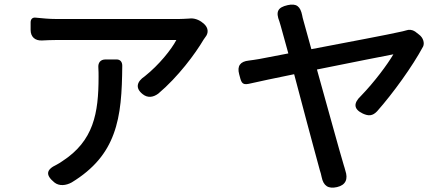

<svg xmlns="http://www.w3.org/2000/svg" viewBox="-20 -804 2000 859"><path d="M505 -719C382 -719 259 -719 232 -719C201 -719 170 -722 140 -725C126 -727 117 -719 117 -704V-673V-670C117 -639 137 -621 169 -623C190 -624 210 -625 232 -625C284 -625 706 -625 769 -625C747 -583 692 -514 628 -463C592 -439 584 -410 618 -383C640 -365 665 -368 688 -385C777 -460 854 -564 891 -627C893 -630 895 -633 898 -637C914 -656 912 -678 895 -695L888 -701C871 -716 847 -724 827 -721C810 -720 792 -719 780 -719C752 -719 628 -719 505 -719ZM488 -204C521 -292 526 -394 527 -510C527 -528 517 -538 502 -538H471H452C430 -538 418 -524 420 -501C421 -487 421 -474 421 -460C421 -297 399 -174 259 -83C251 -77 242 -72 233 -67C186 -45 183 -21 223 12C245 30 276 26 301 12C401 -49 457 -120 488 -204Z M1382 -149 1411 -42C1414 -33 1417 -23 1419 -12C1427 28 1449 42 1488 33C1527 24 1538 -3 1525 -41C1523 -50 1520 -58 1518 -65C1500 -124 1446 -322 1398 -493C1554 -524 1710 -556 1740 -561C1713 -515 1655 -437 1595 -375C1561 -343 1561 -316 1603 -296C1629 -284 1647 -285 1667 -306C1738 -386 1826 -508 1873 -596C1880 -611 1874 -635 1855 -649L1837 -663C1825 -671 1810 -673 1797 -668C1788 -665 1777 -663 1768 -661C1726 -651 1535 -615 1373 -584L1337 -714C1335 -721 1333 -728 1332 -735C1324 -775 1307 -790 1267 -781C1222 -771 1213 -751 1230 -708C1232 -702 1234 -695 1236 -688L1270 -565L1140 -540C1123 -537 1108 -535 1093 -533C1055 -529 1040 -509 1050 -472C1059 -439 1060 -422 1093 -429C1137 -439 1212 -455 1296 -472L1353 -257Z"/></svg>

Font: GenSenRounded2 TW M
Style: Regular
Weight: 500
Version: Version 2.100;PS 2.1;hotconv 16.6.51;makeotf.lib2.5.65220 DE